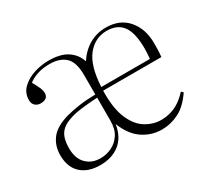

<svg xmlns="http://www.w3.org/2000/svg" viewBox="-113 -697 955 885"><g transform="rotate(-30 365.0 -254.5)"><path d="M193 14Q129 14 92 -20Q55 -54 55 -118Q55 -168 83 -204.5Q111 -241 179 -260Q209 -268 247.5 -273.5Q286 -279 335 -280V-383Q335 -452 305.5 -479.5Q276 -507 222 -507Q186 -507 158 -498Q130 -489 109 -473Q126 -442 131.5 -428.5Q137 -415 137 -403Q137 -370 97 -370Q80 -370 68.5 -380.5Q57 -391 57 -410Q57 -448 83 -473Q109 -498 147.5 -510.5Q186 -523 225 -523Q289 -523 325 -499Q361 -475 374 -434Q402 -477 442 -500Q482 -523 530 -523Q605 -523 646.5 -474Q688 -425 688 -350Q688 -335 687.5 -315.5Q687 -296 685 -277H375Q373 -184 396.5 -129Q420 -74 459 -50Q498 -26 541 -26Q579 -26 614 -41.5Q649 -57 683 -94L693 -85Q655 -29 611.5 -7.5Q568 14 521 14Q467 14 421 -16.5Q375 -47 348 -115Q338 -51 297 -18.5Q256 14 193 14ZM376 -296H635Q638 -328 638 -350Q638 -433 610.5 -470.5Q583 -508 527 -508Q464 -508 423 -457Q382 -406 376 -296ZM210 -13Q241 -13 269.5 -26.5Q298 -40 316.5 -68Q335 -96 335 -140V-263Q283 -260 245 -255Q207 -250 180 -240Q140 -226 123 -199.5Q106 -173 106 -126Q106 -71 135 -42Q164 -13 210 -13Z"/></g></svg>

Font: Literata 72pt ExtraLight
Style: Regular
Weight: 200
Designer: Latin by Veronika Burian and Jose Scaglione. Greek by Irene Vlachou. Cyrillic by Vera Evstafieva.
Foundry: TypeTogether
Version: Version 3.002